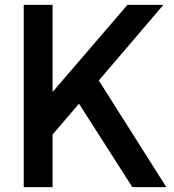

<svg xmlns="http://www.w3.org/2000/svg" viewBox="-20 -765 711 785"><path d="M77 0H195V-215L303 -341L521 0H660L384 -436L648 -745H501L195 -389V-745H77Z"/></svg>

Font: Mluvka SemiBold
Style: Regular
Weight: 600
Designer: Modified by Jiří Krblich, Original typeface by Gumpita Rahayu
Foundry: Gumpita Rahayu & Jiří Krblich
Version: Version 2.000;Glyphs 3.1.1 (3134)